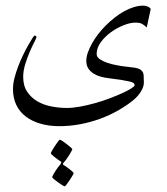

<svg xmlns="http://www.w3.org/2000/svg" viewBox="-20 -330 592 679"><path d="M499 -232.9Q490.7 -240.7 482.7 -245.4Q474.6 -250 458 -250Q440.4 -250 417 -240.7Q393.6 -231.4 372.3 -216.1Q351.1 -200.7 336.4 -180.7Q321.8 -160.6 321.8 -139.2Q321.8 -128.4 332.8 -120.8Q343.8 -113.3 358.6 -108.2Q373.5 -103 388.4 -100.3Q403.3 -97.7 411.1 -96.2Q423.8 -94.2 434.8 -93.3Q445.8 -92.3 454.8 -90.8Q463.9 -89.4 470.7 -86.9Q477.5 -84.5 481.9 -79.1Q487.3 -73.7 488 -63Q488.8 -52.2 488.8 -38.1Q488.8 -22.5 477.5 -4.9Q466.3 12.7 448.2 26.9Q425.3 44.9 396.5 61.3Q367.7 77.6 334.5 89.8Q301.3 102.1 264.6 109.1Q228 116.2 189.9 116.2Q153.3 116.2 123 107.4Q92.8 98.6 71 82Q49.3 65.4 37.6 41Q25.9 16.6 25.9 -15.1Q25.9 -33.2 31.2 -54.2Q36.6 -75.2 44.7 -96.2Q52.7 -117.2 62.3 -136.7Q71.8 -156.2 80.3 -171.1Q88.9 -186 94.7 -195.1Q100.6 -204.1 101.1 -204.1Q108.9 -204.1 108.9 -198.2Q108.9 -195.8 101.6 -181.6Q94.2 -167.5 85.4 -147.2Q76.7 -127 69.3 -103.3Q62 -79.6 62 -58.1Q62 -26.4 76.4 -5.1Q90.8 16.1 113 28.8Q135.3 41.5 162.6 46.6Q189.9 51.8 215.8 51.8Q237.8 51.8 264.2 46.9Q290.5 42 317.4 34.4Q344.2 26.9 369.1 17.3Q394 7.8 413.3 -1Q432.6 -9.8 444.3 -17.3Q456.1 -24.9 456.1 -28.8Q456.1 -33.2 452.6 -36.1Q449.2 -39.1 439.5 -41.5Q429.7 -43.9 411.4 -46.9Q393.1 -49.8 362.8 -53.7Q350.1 -55.2 336.4 -58.8Q322.8 -62.5 311.3 -69.6Q299.8 -76.7 292.5 -87.6Q285.2 -98.6 285.2 -115.2Q285.2 -128.4 290.5 -143.8Q295.9 -159.2 304.9 -175.5Q314 -191.9 326.4 -208.3Q338.9 -224.6 353.5 -239.3Q368.7 -254.4 385 -267.3Q401.4 -280.3 418.5 -289.8Q435.5 -299.3 452.9 -304.7Q470.2 -310.1 486.8 -310.1Q489.3 -310.1 493.7 -309.3Q498 -308.6 502.2 -306.9Q506.3 -305.2 509.5 -302.7Q512.7 -300.3 512.7 -296.9ZM240.7 282.2Q240.7 283.7 236.3 291.3Q231.9 298.8 226.3 307.1Q220.7 315.4 215.6 322.3Q210.4 329.1 208.5 329.1Q207 329.1 200 324.7Q192.9 320.3 185.1 314.7Q177.2 309.1 170.9 303.7Q164.6 298.3 164.6 296.4Q164.6 294.9 167.7 288.8Q170.9 282.7 175.5 275.4Q180.2 268.1 185.3 261.2Q190.4 254.4 193.8 251Q194.8 249.5 196.3 246.1Q197.8 242.7 194.8 241.2Q190.4 238.3 184.3 233.9Q178.2 229.5 172.6 225.1Q167 220.7 163.3 217Q159.7 213.4 159.7 212.4Q159.7 210.4 164.1 202.6Q168.5 194.8 174.1 186.3Q179.7 177.7 184.8 170.9Q189.9 164.1 191.4 164.1Q193.8 164.1 201.2 168.9Q208.5 173.8 216.1 179.7Q223.6 185.5 229.7 190.9Q235.8 196.3 235.8 197.3Q235.8 198.7 232.7 204.6Q229.5 210.4 225.1 217.8Q220.7 225.1 215.8 231.9Q210.9 238.8 207.5 242.2Q206.1 243.7 203.6 247.3Q201.2 251 204.6 253.4Q209 255.9 215.3 260.3Q221.7 264.6 227.3 269.3Q232.9 273.9 236.8 277.6Q240.7 281.2 240.7 282.2Z"/></svg>

Font: Scheherazade Urdu
Style: Regular
Weight: 400
Designer: SIL International
Foundry: SIL International
Version: Version 1.005 (build 117/117)